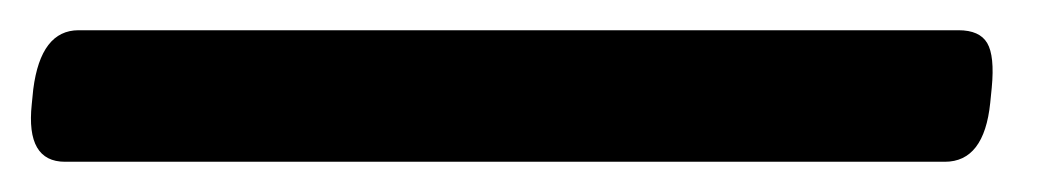

<svg xmlns="http://www.w3.org/2000/svg" viewBox="-82 31 691 127"><path d="M-39 138Q-65 138 -61 100L-60 90Q-55 51 -30 51H552Q566 51 571 59.5Q576 68 574 89L573 99Q569 138 543 138Z"/></svg>

Font: Asap Semi Expanded Semi Expanded SemiBold
Style: Italic
Weight: 600
Width: 6
Italic angle: -6°
Designer: Pablo Cosgaya
Foundry: Omnibus-Type
Version: Version 3.001; ttfautohint (v1.8.4.7-5d5b)